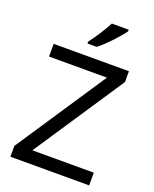

<svg xmlns="http://www.w3.org/2000/svg" viewBox="-170 -1039 912 1134"><g transform="rotate(20 286.0 -472.0)"><path d="M438 -934V-944H332C309 -899 266 -833 237 -796V-784H295C342 -820 413 -897 438 -934ZM533 0V-80H147L523 -646V-714H50V-634H414L38 -68V0Z"/></g></svg>

Font: Noto Sans Mahajani
Style: Regular
Weight: 400
Designer: Monotype Design Team
Foundry: Monotype Imaging Inc.
Version: Version 2.003